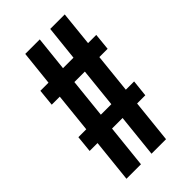

<svg xmlns="http://www.w3.org/2000/svg" viewBox="-216 -771 841 841"><g transform="rotate(-45 205.0 -350.0)"><path d="M198.2 0 219.2 -200.2H153.8L132.8 0H43L64 -200.2H15.1L22.9 -277.8H71.8L90.8 -460.9H41L48.8 -539.1H99.1L116.2 -700.2H206.1L189 -539.1H253.9L271 -700.2H360.8L344.2 -539.1H395L387.2 -460.9H335.9L316.9 -277.8H368.2L359.9 -200.2H309.1L288.1 0ZM181.2 -460.9 162.1 -277.8H227.1L246.1 -460.9Z"/></g></svg>

Font: Bebas Neue Bold
Style: Regular
Weight: 700
Designer: Ryoichi Tsunekawa
Foundry: Ryoichi Tsunekawa
Version: Version 1.300